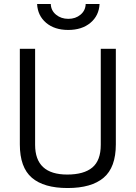

<svg xmlns="http://www.w3.org/2000/svg" viewBox="-20 -938 684 968"><path d="M157 -208Q157 -58 319 -58Q403 -58 445.5 -93.5Q488 -129 488 -208V-692H564V-210Q564 -94 502.5 -42Q441 10 321 10Q201 10 140.5 -42Q80 -94 80 -210V-692H157ZM412 -918H482Q479 -859 436 -823Q393 -787 324 -787Q255 -787 212.5 -823Q170 -859 167 -918H236Q237 -885 262.5 -864Q288 -843 324.5 -843Q361 -843 386 -864Q411 -885 412 -918Z"/></svg>

Font: Titillium Web
Style: Regular
Weight: 400
Version: Version 1.001;PS 57.000;hotconv 1.0.70;makeotf.lib2.5.55311